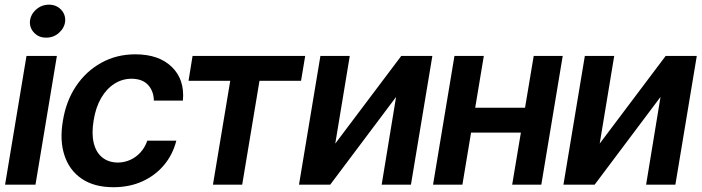

<svg xmlns="http://www.w3.org/2000/svg" viewBox="-20 -783 2976 814"><path d="M1.5 0 92.3 -545.9H221.2L130.4 0ZM175.8 -623.5Q145 -623 125 -643.8Q105 -664.6 106.9 -692.9Q109.9 -722.2 133.3 -742.7Q156.7 -763.2 187.5 -763.2Q218.3 -763.2 238.3 -742.7Q258.3 -722.2 256.3 -692.9Q253.4 -664.6 230 -643.8Q206.5 -623 175.8 -623.5Z M460.9 10.7Q379.4 10.7 326.7 -25.1Q273.9 -61 253.2 -124.5Q232.4 -188 246.6 -270.5Q259.8 -354 302.2 -417.5Q344.7 -481 409.4 -516.8Q474.1 -552.7 553.7 -552.7Q653.8 -552.7 708.7 -499Q763.7 -445.3 755.4 -356.4H632.3Q631.8 -396 608.2 -422.4Q584.5 -448.7 538.1 -449.2Q498.5 -449.2 465.1 -428Q431.6 -406.7 408.7 -367.2Q385.7 -327.6 377 -272.5Q367.7 -216.8 377.4 -176.8Q387.2 -136.7 413.6 -115.5Q439.9 -94.2 480 -93.8Q507.8 -94.2 532.2 -105.2Q556.6 -116.2 575.4 -136.7Q594.2 -157.2 604.5 -186.5H727.5Q712.9 -128.4 676 -84Q639.2 -39.6 584.2 -14.4Q529.3 10.7 460.9 10.7Z M779.3 -440.4 796.4 -545.9H1273.9L1256.3 -440.4H1080.1L1006.8 0H882.8L956.1 -440.4Z M1401.4 -174.3 1681.2 -545.9H1813L1722.2 0H1598.1L1659.2 -372.1L1379.9 0H1247.6L1338.4 -545.9H1462.9Z M2244.6 -326.2 2227.1 -220.7H1937.5L1954.1 -326.2ZM2031.2 -545.9 1940.4 0H1815.9L1906.7 -545.9ZM2365.7 -545.9 2274.9 0H2151.4L2242.7 -545.9Z M2522.5 -174.3 2802.2 -545.9H2934.1L2843.3 0H2719.2L2780.3 -372.1L2501 0H2368.7L2459.5 -545.9H2584Z"/></svg>

Font: Inter Tight SemiBold
Style: Italic
Weight: 600
Italic angle: -9.39999°
Designer: Rasmus Andersson
Foundry: rsms
Version: Version 3.004